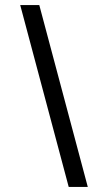

<svg xmlns="http://www.w3.org/2000/svg" viewBox="-20 -740 428 760"><path d="M135.5 -720 327.5 0H252L60 -720Z"/></svg>

Font: Manrope ExtraLight
Style: Regular
Weight: 400
Version: Version 4.504